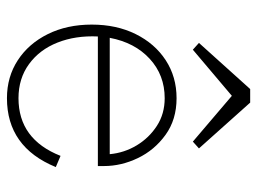

<svg xmlns="http://www.w3.org/2000/svg" viewBox="-116 -630 757 566"><g transform="rotate(90 263.0 -347.5)"><path d="M270 11Q207 11 158 -21Q109 -53 81 -109.5Q53 -166 53 -239Q53 -312 81 -368.5Q109 -425 158 -457Q207 -489 270 -489Q333 -489 378 -456.5Q423 -424 446.5 -375Q470 -326 470 -275V-257H88Q85 -191 106 -138Q127 -85 169.5 -54Q212 -23 270 -23Q391 -23 440 -147L473 -133Q414 11 270 11ZM92 -292H435Q431 -335 409 -371.5Q387 -408 351.5 -431Q316 -454 270 -454Q202 -454 154 -410Q106 -366 92 -292ZM243 -706H283L418 -555L398 -537L263 -652L127 -537L107 -555Z"/></g></svg>

Font: Zen Kaku Gothic New Light
Style: Regular
Weight: 300
Designer: Yoshimichi Ohira
Foundry: Positype
Version: Version 1.002